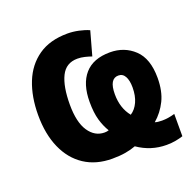

<svg xmlns="http://www.w3.org/2000/svg" viewBox="-108 -670 835 817"><g transform="rotate(-20 309.5 -261.0)"><path d="M278 -556Q302 -556 328 -550.5Q354 -545 374 -536L344 -428Q330 -433 313.5 -437Q297 -441 281 -441Q229 -441 206.5 -395.5Q184 -350 184 -268Q184 -188 211.5 -147Q239 -106 283 -106Q294 -106 302 -109Q286 -135 276.5 -168Q267 -201 267 -250Q267 -331 305.5 -375Q344 -419 420 -419Q485 -419 529.5 -377Q574 -335 574 -248Q574 -188 553.5 -146Q533 -104 498 -74Q504 -72 512 -71Q520 -70 530 -70Q558 -70 588 -79V22Q573 27 554 30.5Q535 34 513 34Q442 34 383 -7Q362 1 336 5.5Q310 10 276 10Q203 10 150.5 -24.5Q98 -59 70 -122.5Q42 -186 42 -272Q42 -355 67.5 -419Q93 -483 145.5 -519.5Q198 -556 278 -556ZM420 -314Q379 -314 379 -244Q379 -181 413 -139Q435 -153 447.5 -180.5Q460 -208 460 -246Q460 -277 450 -295.5Q440 -314 420 -314Z"/></g></svg>

Font: Noto Sans SemiCondensed
Style: Bold
Weight: 700
Width: 4
Designer: Monotype Design Team
Foundry: Monotype Imaging Inc.
Version: Version 2.013; ttfautohint (v1.8.4.7-5d5b)